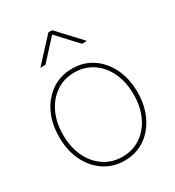

<svg xmlns="http://www.w3.org/2000/svg" viewBox="-180 -846 876 961"><g transform="rotate(-30 258.5 -366.0)"><path d="M258.8 7.8Q192.4 7.8 141.1 -26.6Q89.8 -61 61 -121.1Q32.2 -181.2 32.2 -257.8Q32.2 -335 61 -394.8Q89.8 -454.6 141.1 -489Q192.4 -523.4 258.8 -523.4Q325.2 -523.4 376 -489Q426.8 -454.6 455.6 -394.8Q484.4 -335 484.4 -257.8Q484.4 -181.2 455.6 -121.1Q426.8 -61 376 -26.6Q325.2 7.8 258.8 7.8ZM258.8 -14.6Q318.4 -14.6 364.3 -45.7Q410.2 -76.7 436 -131.6Q461.9 -186.5 461.9 -257.8Q461.9 -329.1 436 -384Q410.2 -439 364.3 -470Q318.4 -501 258.8 -501Q199.2 -501 153.1 -470Q106.9 -439 80.8 -384Q54.7 -329.1 54.7 -257.8Q54.7 -186.5 80.8 -131.6Q106.9 -76.7 153.1 -45.7Q199.2 -14.6 258.8 -14.6ZM153.3 -606H124.5V-606.4L247.6 -739.7H269L393.1 -606.4V-606H364.7L258.3 -720.7Z"/></g></svg>

Font: Inter Display Thin
Style: Regular
Weight: 100
Designer: Rasmus Andersson
Foundry: rsms
Version: Version 4.000;git-a52131595